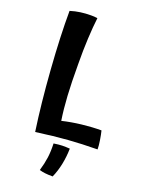

<svg xmlns="http://www.w3.org/2000/svg" viewBox="-180 -758 871 1159"><g transform="rotate(20 255.5 -178.5)"><path d="M493 -44Q499 -21 504.5 14Q510 49 510 72Q410 73 323 79.5Q236 86 120 102Q95 -69 79.5 -283Q64 -497 65 -656Q97 -666 129.5 -670.5Q162 -675 196 -675Q207 -675 217.5 -674.5Q228 -674 238 -672Q231 -615 227 -537Q223 -459 224 -372Q224 -254 229 -170Q234 -86 245 -15Q303 -29 368.5 -36.5Q434 -44 493 -44ZM248 129Q281 124 302.5 123.5Q324 123 351 125Q350 177 340 226Q330 275 311 318Q281 318 261 315.5Q241 313 225 308Q239 261 244.5 220Q250 179 248 129Z"/></g></svg>

Font: Atma SemiBold
Style: Regular
Weight: 600
Designer: Gregori Vincens, Jeremie Hornus, Riccardo Olocco, Yoann Minet.
Foundry: black foundry
Version: Version 1.102;PS 1.100;hotconv 1.0.86;makeotf.lib2.5.63406